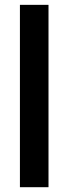

<svg xmlns="http://www.w3.org/2000/svg" viewBox="-20 -780 285 800"><path d="M182.1 0V-759.8H63V0Z"/></svg>

Font: Avrile Sans
Style: Bold
Weight: 700
Designer: Monotype Design Team, Google (font), Stefan Peev (BGR Cyrillic), Cristiano Sobral (main changes)
Foundry: The Avrile Sans Project Authors
Version: Version 3.110